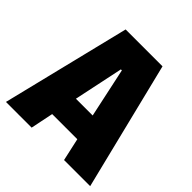

<svg xmlns="http://www.w3.org/2000/svg" viewBox="-183 -830 972 972"><g transform="rotate(45 303.5 -344.0)"><path d="M2 0 171 -688H435L605 0H418L391 -122H211L186 0ZM241 -262H361L304 -528H297Z"/></g></svg>

Font: Saira Semi Condensed ExtraBold
Style: Regular
Weight: 800
Width: 4
Designer: Hector Gatti with collaboration of the Omnibus-Type team
Foundry: Omnibus-Type
Version: Version 1.001; ttfautohint (v1.8)